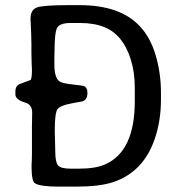

<svg xmlns="http://www.w3.org/2000/svg" viewBox="-20 -711 698 731"><path d="M250 -68.8H275.9Q277.8 -68.8 279.8 -68.8Q343.8 -68.8 379.9 -85Q493.2 -134.3 493.2 -326.2V-376Q493.2 -437 477.5 -485.8Q448.2 -578.1 379.4 -606.9Q339.8 -623.5 284.7 -623.5H249.5Q207.5 -623.5 197.5 -605.2Q187.5 -586.9 187.5 -511.7L187 -493.7V-466.8Q187 -415 206.1 -401.4Q215.8 -394 254.9 -389.6Q293.9 -385.3 297.9 -383.8Q313 -378.9 313 -356.4Q313 -334 296.4 -325.7Q295.9 -325.2 252.9 -317.4Q210 -309.6 199.2 -295.7Q188.5 -281.7 188.5 -213.9L190.4 -134.8Q190.4 -94.2 200.7 -81.5Q210.9 -68.8 250 -68.8ZM38.6 -352.1V-362.8Q38.6 -384.8 56.6 -391.6Q96.2 -406.2 96.7 -406.7Q101.6 -413.6 101.6 -444.3L100.6 -466.3Q100.1 -477.5 100.1 -487.8L99.6 -509.3V-542Q99.6 -563.5 98.6 -585.4L96.2 -639.2Q96.2 -674.8 122.1 -683.1Q147.9 -691.4 237.8 -691.4H284.2Q437 -691.4 512.2 -611.3Q552.7 -568.4 572.8 -500.2Q592.8 -432.1 592.8 -357.4V-332Q592.8 -251.5 569.3 -182.6Q525.9 -54.7 407.7 -16.6Q356.9 -0.5 271 -0.5H202.1Q131.8 -0.5 112.3 -13.7Q100.1 -22 100.1 -79.6L101.1 -102.5L101.6 -125V-226.6L102.5 -282.2Q102.5 -313 75.2 -320.8Q38.6 -331.1 38.6 -352.1Z"/></svg>

Font: Averia Sans Libre Light
Style: Regular
Weight: 300
Version: Version 1.002